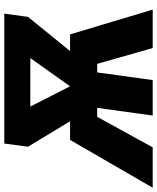

<svg xmlns="http://www.w3.org/2000/svg" viewBox="12 -797 735 899"><g transform="rotate(-90 379.5 -347.5)"><path d="M668 -387H590L750 -584L765 -695H157L142 -584L261 -387H174L-50 0H139L282 -260H324L288 0H454L490 -260H530L604 0H784ZM330 -573H557L425 -387Z"/></g></svg>

Font: Fira Sans ExtraBold
Style: Italic
Weight: 800
Italic angle: -8°
Designer: bBox Type GmbH & Carrois Corporate GbR & Edenspiekermann AG
Foundry: bBox Type GmbH & Carrois Corporate GbR & Edenspiekermann AG
Version: Version 4.301;PS 004.301;hotconv 1.0.88;makeotf.lib2.5.64775